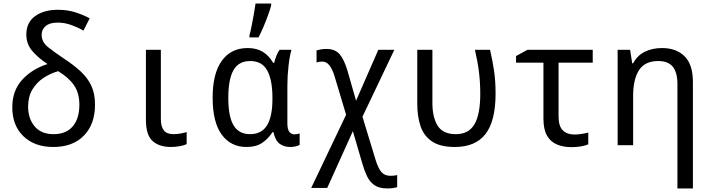

<svg xmlns="http://www.w3.org/2000/svg" viewBox="-20 -816 3981 1079"><path d="M280 10Q174 10 111.5 -50.5Q49 -111 49 -213Q49 -306 104 -367Q159 -428 247 -456Q193 -492 160.5 -530.5Q128 -569 128 -622Q128 -690 177.5 -725.5Q227 -761 305 -761Q361 -761 406 -746Q451 -731 484 -713L449 -644Q418 -662 380.5 -675.5Q343 -689 304 -689Q259 -689 236.5 -669.5Q214 -650 214 -621Q214 -580 249.5 -551.5Q285 -523 339 -487Q394 -451 433 -415Q472 -379 493 -334.5Q514 -290 514 -228Q514 -118 451.5 -54Q389 10 280 10ZM281 -62Q351 -62 388.5 -105.5Q426 -149 426 -228Q426 -294 395.5 -337.5Q365 -381 307 -416Q264 -404 225 -378.5Q186 -353 162 -313Q138 -273 138 -217Q138 -149 175 -105.5Q212 -62 281 -62Z M940 10Q875 10 837.5 -23.5Q800 -57 800 -144V-536H884V-147Q884 -104 901 -83Q918 -62 955 -62Q975 -62 996.5 -66Q1018 -70 1029 -74V-6Q1015 1 990 5.5Q965 10 940 10Z M1365 10Q1277 10 1226 -59.5Q1175 -129 1175 -267Q1175 -403 1226.5 -474.5Q1278 -546 1372 -546Q1422 -546 1456.5 -525Q1491 -504 1515 -463H1521Q1525 -481 1533 -501.5Q1541 -522 1551 -536H1618Q1608 -503 1601.5 -446.5Q1595 -390 1595 -334V-122Q1595 -89 1606 -75Q1617 -61 1635 -61Q1642 -61 1650.5 -62.5Q1659 -64 1664 -66V-2Q1657 3 1642 6.5Q1627 10 1610 10Q1576 10 1551.5 -8Q1527 -26 1517 -73H1511Q1490 -39 1455.5 -14.5Q1421 10 1365 10ZM1385 -62Q1450 -62 1480.5 -111.5Q1511 -161 1511 -259V-267Q1511 -366 1482 -419.5Q1453 -473 1386 -473Q1321 -473 1292 -421.5Q1263 -370 1263 -266Q1263 -160 1293 -111Q1323 -62 1385 -62ZM1382 -618Q1388 -639 1394.5 -672.5Q1401 -706 1407 -739.5Q1413 -773 1416 -796H1504V-786Q1498 -763 1486.5 -731Q1475 -699 1461 -666Q1447 -633 1433 -606H1382Z M2157 243Q2110 243 2083.5 224Q2057 205 2042.5 174Q2028 143 2018 109L1963 -79L1819 240H1729L1925 -171L1860 -388Q1848 -427 1831.5 -448.5Q1815 -470 1790 -470Q1773 -470 1759 -465V-533Q1769 -536 1783.5 -538.5Q1798 -541 1814 -541Q1863 -541 1888.5 -511.5Q1914 -482 1933 -418L1981 -250L2106 -536H2196L2017 -160L2090 80Q2105 129 2123 150.5Q2141 172 2174 172Q2184 172 2194 171Q2204 170 2212 168V236Q2202 239 2188 241Q2174 243 2157 243Z M2536 10Q2454 10 2408 -21Q2362 -52 2343.5 -106.5Q2325 -161 2325 -232V-536H2410V-237Q2410 -157 2439.5 -109.5Q2469 -62 2542 -62Q2613 -62 2646 -117Q2679 -172 2679 -289Q2679 -353 2671.5 -412.5Q2664 -472 2649 -536H2734Q2749 -471 2757 -415Q2765 -359 2765 -290Q2765 -136 2708.5 -63Q2652 10 2536 10Z M3192 11Q3146 11 3110 -4Q3074 -19 3054 -54Q3034 -89 3034 -150V-464H2880V-501L2944 -536H3311V-464H3119V-162Q3119 -107 3143 -83.5Q3167 -60 3209 -60Q3228 -60 3249.5 -63.5Q3271 -67 3286 -71V-5Q3272 2 3245.5 6.5Q3219 11 3192 11Z M3451 0V-536H3521L3533 -460H3538Q3561 -504 3603.5 -525Q3646 -546 3701 -546Q3780 -546 3827 -500Q3874 -454 3874 -355V243H3787V-343Q3787 -409 3761 -441Q3735 -473 3679 -473Q3604 -473 3571 -421.5Q3538 -370 3538 -276V0Z"/></svg>

Font: Noto Sans Mono SemiCondensed
Style: Regular
Weight: 400
Width: 4
Designer: Monotype Design Team
Foundry: Monotype Imaging Inc.
Version: Version 2.014